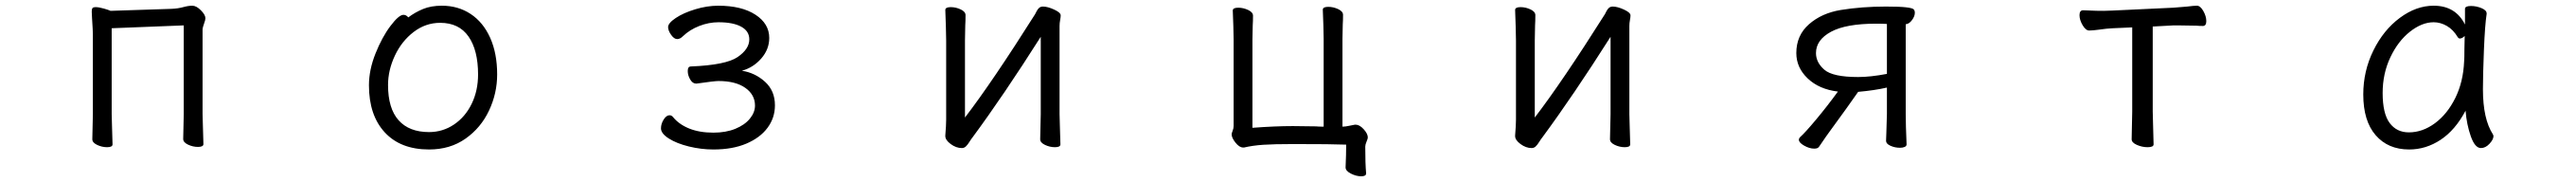

<svg xmlns="http://www.w3.org/2000/svg" viewBox="-20 -506 9040 638"><path d="M372 -407V-106L373 -68L375 0Q375 10 356 10Q338 10 321 2Q304 -6 304 -18L306 -106V-386Q306 -398 303 -443L302 -465Q302 -473 304 -477Q307 -481 316 -481Q327 -481 344.5 -476Q362 -471 368 -468L582 -475Q605 -476 623 -481Q641 -486 655 -486Q669 -486 685 -470Q701 -454 701 -442Q701 -436 696 -422.5Q691 -409 691 -402V-107L692 -69L694 -1Q694 9 675 9Q657 9 640 1Q623 -7 623 -19L625 -107V-417Z M1531 -486Q1588 -486 1632 -457Q1676 -428 1700.5 -373.5Q1725 -319 1725 -245Q1725 -179 1696.5 -118.5Q1668 -58 1614 -20Q1560 18 1486 18Q1386 18 1330.5 -42Q1275 -102 1275 -207Q1275 -261 1298 -318.5Q1321 -376 1350.5 -415Q1380 -454 1396 -454Q1406 -454 1413 -445Q1437 -463 1465 -474.5Q1493 -486 1531 -486ZM1658 -245Q1658 -330 1624.5 -378Q1591 -426 1525 -426Q1474 -426 1432 -394Q1390 -362 1366 -311Q1342 -260 1342 -208Q1342 -126 1379 -84.5Q1416 -43 1486 -43Q1534 -43 1573.5 -69.5Q1613 -96 1635.5 -142Q1658 -188 1658 -245Z M2394 -257Q2394 -273 2405 -273Q2528 -278 2569 -306Q2610 -334 2610 -368Q2610 -397 2581.5 -412.5Q2553 -428 2502 -428Q2468 -428 2434.5 -415Q2401 -402 2377 -379Q2367 -369 2357 -369Q2346 -369 2335.5 -384Q2325 -399 2325 -411Q2325 -425 2352 -443Q2379 -461 2420.5 -473.5Q2462 -486 2501 -486Q2583 -486 2631.5 -454.5Q2680 -423 2680 -373Q2680 -333 2652 -301Q2624 -269 2584 -258Q2630 -251 2665 -219.5Q2700 -188 2700 -137Q2700 -93 2674 -58Q2648 -23 2599.5 -2.5Q2551 18 2484 18Q2441 18 2398 7.5Q2355 -3 2327.5 -20.5Q2300 -38 2300 -56Q2300 -72 2309.5 -87Q2319 -102 2330 -102Q2337 -102 2342 -96Q2363 -70 2399 -55.5Q2435 -41 2484 -41Q2528 -41 2561 -54.5Q2594 -68 2612 -90Q2630 -112 2630 -136Q2630 -174 2596 -198Q2562 -222 2502 -222Q2488 -222 2425 -213H2423Q2411 -213 2402.5 -227.5Q2394 -242 2394 -257Z M3394 -25Q3389 -19 3382.5 -8.5Q3376 2 3370 7.5Q3364 13 3356 13Q3336 13 3317 -1Q3298 -15 3298 -29V-31Q3301 -67 3301 -86V-364L3300 -413L3298 -471Q3298 -481 3317 -481Q3335 -481 3352 -473Q3369 -465 3369 -453Q3369 -432 3368 -417L3367 -364V-94Q3463 -219 3613 -456Q3615 -460 3619 -467.5Q3623 -475 3628 -479Q3633 -483 3641 -483Q3657 -483 3680 -472.5Q3703 -462 3703 -452Q3703 -446 3701 -435.5Q3699 -425 3699 -415V-106L3700 -68L3702 0Q3702 10 3683 10Q3665 10 3648 2Q3631 -6 3631 -18L3633 -106V-377Q3502 -171 3394 -25Z M4758 112Q4740 112 4721.5 102.5Q4703 93 4703 81V80Q4705 36 4705 1Q4657 -1 4519 -1Q4451 -1 4414 1.5Q4377 4 4347 11H4343Q4330 11 4316.5 -6Q4303 -23 4303 -35Q4303 -39 4306.5 -47.5Q4310 -56 4310 -65V-367L4309 -414L4307 -469Q4307 -479 4326 -479Q4344 -479 4361 -471Q4378 -463 4378 -451Q4378 -431 4377 -417L4376 -367V-58Q4456 -64 4518 -64L4599 -63Q4607 -62 4626 -62V-370L4625 -417L4623 -472Q4623 -482 4642 -482Q4660 -482 4677 -474Q4694 -466 4694 -454Q4694 -434 4693 -420L4692 -370V-62Q4702 -62 4715.5 -65Q4729 -68 4736 -69H4738Q4752 -69 4766.5 -53Q4781 -37 4781 -24Q4781 -20 4776.5 -9.5Q4772 1 4772 8Q4772 68 4775 101V102Q4775 112 4758 112Z M5394 -25Q5389 -19 5382.5 -8.5Q5376 2 5370 7.5Q5364 13 5356 13Q5336 13 5317 -1Q5298 -15 5298 -29V-31Q5301 -67 5301 -86V-364L5300 -413L5298 -471Q5298 -481 5317 -481Q5335 -481 5352 -473Q5369 -465 5369 -453Q5369 -432 5368 -417L5367 -364V-94Q5463 -219 5613 -456Q5615 -460 5619 -467.5Q5623 -475 5628 -479Q5633 -483 5641 -483Q5657 -483 5680 -472.5Q5703 -462 5703 -452Q5703 -446 5701 -435.5Q5699 -425 5699 -415V-106L5700 -68L5702 0Q5702 10 5683 10Q5665 10 5648 2Q5631 -6 5631 -18L5633 -106V-377Q5502 -171 5394 -25Z M6601 -40 6603 -106V-199Q6559 -189 6502 -184Q6468 -135 6402 -45Q6395 -36 6365 8Q6361 15 6348 15Q6331 15 6312.5 4.5Q6294 -6 6294 -16Q6294 -21 6298 -25Q6316 -41 6354.5 -87Q6393 -133 6431 -185Q6365 -193 6325 -231Q6285 -269 6285 -320Q6285 -382 6329.5 -421Q6374 -460 6441 -471Q6515 -483 6599 -483Q6647 -483 6669 -480.5Q6691 -478 6696 -474Q6701 -470 6701 -461Q6701 -449 6691 -435.5Q6681 -422 6669 -421V-106Q6669 -69 6672 0Q6672 6 6665.5 9Q6659 12 6649 12Q6631 12 6615.5 5Q6600 -2 6600 -12V-13ZM6565 -423Q6459 -423 6406.5 -394.5Q6354 -366 6354 -320Q6354 -287 6383.5 -261.5Q6413 -236 6502 -236Q6545 -236 6603 -247V-422Q6590 -423 6565 -423Z M7347 -402Q7325 -399 7313 -399Q7301 -399 7290 -417.5Q7279 -436 7279 -453Q7279 -470 7292 -470Q7300 -470 7318 -469Q7336 -468 7364 -468L7395 -469L7608 -479L7657 -483Q7680 -486 7691 -486Q7703 -486 7713.5 -467.5Q7724 -449 7724 -432Q7724 -415 7712 -415Q7699 -415 7689 -416L7626 -417H7609L7536 -413V-115L7537 -75L7539 0Q7539 10 7518 10Q7499 10 7480.5 2Q7462 -6 7462 -18L7464 -115V-410L7396 -407Q7374 -406 7347 -402Z M8695 -193Q8695 -89 8730 -35Q8732 -31 8732 -29Q8732 -17 8718 -2Q8704 13 8688 13Q8667 13 8652.5 -28Q8638 -69 8634 -118Q8598 -50 8546.5 -16Q8495 18 8436 18Q8362 18 8318.5 -32Q8275 -82 8275 -175Q8275 -257 8310.5 -329Q8346 -401 8403.5 -443.5Q8461 -486 8522 -486Q8599 -486 8632 -420V-475Q8632 -485 8653 -485Q8672 -485 8690 -477.5Q8708 -470 8708 -459V-457Q8702 -419 8698.5 -331.5Q8695 -244 8695 -193ZM8614 -371Q8610 -371 8607 -375Q8591 -402 8568.5 -415Q8546 -428 8522 -428Q8481 -428 8439 -395Q8397 -362 8370 -305Q8343 -248 8343 -180Q8343 -108 8367.5 -75Q8392 -42 8435 -42Q8483 -42 8526.5 -74Q8570 -106 8598 -162.5Q8626 -219 8629 -291Q8630 -301 8630 -335L8631 -380Q8622 -371 8614 -371Z"/></svg>

Font: Fusion Kai T
Style: Regular
Weight: 400
Designer: Fontworks Inc.
Version: Version 24.134;May 13, 2024